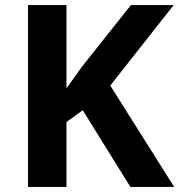

<svg xmlns="http://www.w3.org/2000/svg" viewBox="-20 -734 704 754"><path d="M664 0H492L305 -301L241 -255V0H90V-714H241V-387Q256 -408 271 -429Q286 -450 301 -471L494 -714H662L413 -398Z"/></svg>

Font: Noto Sans Adlam Unjoined
Style: Bold
Weight: 700
Version: Version 3.001